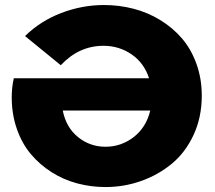

<svg xmlns="http://www.w3.org/2000/svg" viewBox="-20 -734 859 768"><path d="M401.9 14.2Q343.8 14.2 288.8 -0.5Q233.9 -15.1 186.5 -45.2Q139.2 -75.2 103.5 -117.4Q67.9 -159.7 47.4 -218.3Q26.9 -276.9 26.9 -345.2Q26.9 -384.3 35.2 -420.9H576.2Q556.6 -481.9 506.6 -516.4Q456.5 -550.8 394 -550.8Q295.9 -550.8 223.1 -473.1L80.1 -589.8Q142.1 -650.4 225.3 -682.1Q308.6 -713.9 396 -713.9Q456.5 -713.9 513.4 -699.2Q570.3 -684.6 620.1 -654.3Q669.9 -624 707 -581.3Q744.1 -538.6 765.6 -479.2Q787.1 -419.9 787.1 -351.1Q787.1 -265.1 754.4 -194.6Q721.7 -124 667.2 -79.1Q612.8 -34.2 544.4 -10Q476.1 14.2 401.9 14.2ZM581.1 -292H231Q244.6 -223.6 292.5 -185.3Q340.3 -147 401.9 -147Q464.8 -147 514.9 -185.8Q564.9 -224.6 581.1 -292Z"/></svg>

Font: Montserrat ExtraBold
Style: Regular
Weight: 800
Designer: Julieta Ulanovsky
Foundry: Julieta Ulanovsky
Version: Version 9.000